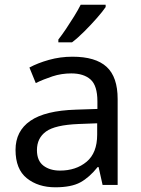

<svg xmlns="http://www.w3.org/2000/svg" viewBox="-20 -786 601 816"><path d="M288 -545Q386 -545 433 -502Q480 -459 480 -365V0H416L399 -76H395Q360 -32 321.5 -11Q283 10 215 10Q142 10 94 -28.5Q46 -67 46 -149Q46 -229 109 -272.5Q172 -316 303 -320L394 -323V-355Q394 -422 365 -448Q336 -474 283 -474Q241 -474 203 -461.5Q165 -449 132 -433L105 -499Q140 -518 188 -531.5Q236 -545 288 -545ZM314 -259Q214 -255 175.5 -227Q137 -199 137 -148Q137 -103 164.5 -82Q192 -61 235 -61Q303 -61 348 -98.5Q393 -136 393 -214V-262ZM429 -756Q417 -738 392 -709.5Q367 -681 338.5 -652.5Q310 -624 286 -606H228V-618Q243 -637 260.5 -663Q278 -689 295 -716.5Q312 -744 323 -766H429Z"/></svg>

Font: Noto Znamenny Musical Notation
Style: Regular
Weight: 400
Version: Version 1.003; ttfautohint (v1.8.4.7-5d5b)